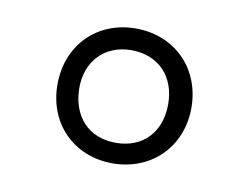

<svg xmlns="http://www.w3.org/2000/svg" viewBox="-46 -898 552 425"><g transform="rotate(10 230.0 -685.5)"><path d="M380 -685C380 -774 316 -837 229 -837C142 -837 79 -774 79 -685C79 -597 142 -534 229 -534C316 -534 380 -597 380 -685ZM328 -684C328 -622 290 -580 228 -580C167 -580 129 -622 128 -684C127 -745 167 -788 227 -788C290 -788 328 -745 328 -684Z"/></g></svg>

Font: United Sans ExtraLight
Style: Regular
Weight: 200
Designer: Pablo Impallari, Rodrigo Fuenzalida (Modified by Dan O. Williams)
Version: Version 1.000;PS 001.000;hotconv 1.0.88;makeotf.lib2.5.64775